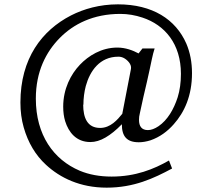

<svg xmlns="http://www.w3.org/2000/svg" viewBox="-20 -712 976 884"><path d="M364 -229C364 -260 368 -289 375 -316C394 -385 439 -451 525 -451C534 -451 542 -449 550 -445C565 -437 587 -417 583 -395L543 -188C521 -161 489 -123 441 -123C383 -123 363 -168 363 -231ZM772 63 758 27C688 67 604 101 494 101C439 101 390 92 347 74C227 23 145 -90 145 -258C145 -383 192 -473 255 -537C318 -601 409 -648 534 -648C569 -648 603 -642 636 -631C739 -597 813 -510 813 -372C813 -332 808 -296 798 -264C780 -208 751 -159 710 -131C692 -119 676 -113 661 -113C632 -113 620 -131 620 -160C620 -170 621 -180 624 -191C635 -244 646 -291 656 -333L668 -387C676 -422 682 -459 692 -489H636L618 -466C592 -480 558 -493 520 -493C447 -493 387 -455 348 -414C306 -370 271 -303 271 -221C271 -196 274 -174 280 -154C296 -103 331 -58 396 -58C419 -58 442 -65 466 -79C490 -93 515 -113 541 -140C541 -85 563 -57 619 -57C636 -57 654 -60 673 -66C716 -81 751 -107 780 -140C829 -195 864 -271 864 -375C864 -426 855 -471 838 -511C789 -623 682 -692 523 -692C439 -692 366 -671 307 -641C173 -572 74 -443 74 -240C74 -199 79 -161 89 -126C109 -55 144 3 192 47C257 107 349 152 471 152C597 152 688 109 772 64Z"/></svg>

Font: Veleka
Style: Regular
Weight: 400
Designer: Stefan Peev, Context Ltd, 2016; SIL International, 1997-2014.
Foundry: Stefan Peev, Context Ltd, 2016
Version: Version 1.000